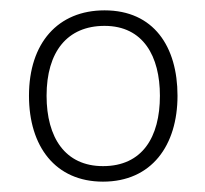

<svg xmlns="http://www.w3.org/2000/svg" viewBox="-20 -744 397 371"><path d="M323 -559C323 -654 277 -724 182 -724C92 -724 36 -661 36 -559C36 -461 87 -393 179 -393C273 -393 323 -463 323 -559ZM70 -559C70 -644 110 -694 182 -694C257 -694 289 -635 289 -559C289 -479 255 -423 179 -423C106 -423 70 -478 70 -559Z"/></svg>

Font: Noto Sans Gurmukhi ExtraLight
Style: Regular
Weight: 200
Designer: Jelle Bosma - Monotype Design Team
Foundry: Monotype Imaging Inc.
Version: Version 2.004